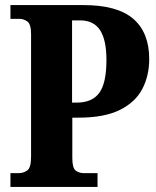

<svg xmlns="http://www.w3.org/2000/svg" viewBox="-20 -734 614 754"><path d="M21 0V-54H52Q73 -54 87.5 -65Q102 -76 102 -118V-600Q102 -639 87.5 -649.5Q73 -660 56 -660H21V-714H308Q441 -714 503.5 -660Q566 -606 566 -502Q566 -437 539 -385Q512 -333 451 -302.5Q390 -272 289 -272H264V-113Q264 -74 277.5 -64Q291 -54 310 -54H363V0ZM281 -331Q342 -331 370 -369.5Q398 -408 398 -498Q398 -577 373 -615.5Q348 -654 294 -654H263V-331Z"/></svg>

Font: Noto Serif Lao Condensed ExtraBold
Style: Regular
Weight: 800
Width: 3
Designer: Monotype Design Team
Foundry: Monotype Imaging Inc.
Version: Version 2.003; ttfautohint (v1.8.4.7-5d5b)